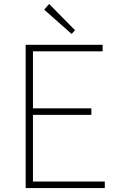

<svg xmlns="http://www.w3.org/2000/svg" viewBox="-20 -953 602 973"><path d="M110 0V-726H500V-693H147V-404H443V-371H147V-33H511V0ZM343 -781 204 -904 229 -933 360 -800Z"/></svg>

Font: Noto Sans TC Thin Thin
Style: Regular
Weight: 250
Version: Version 2.004-H2;hotconv 1.0.118;makeotfexe 2.5.65603